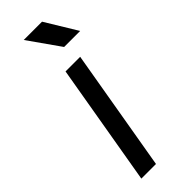

<svg xmlns="http://www.w3.org/2000/svg" viewBox="-236 -721 742 742"><g transform="rotate(-45 134.5 -350.0)"><path d="M118.7 -500H198.7L113 0H33ZM90.5 -700.2H190.5L269.3 -570.7H181.7Z"/></g></svg>

Font: Oak Sans Light Italic
Style: Regular
Weight: 400
Italic angle: -9.5°
Foundry: Erik Kennedy, Walven
Version: Version 1.000;Glyphs 3.1.2 (3151)